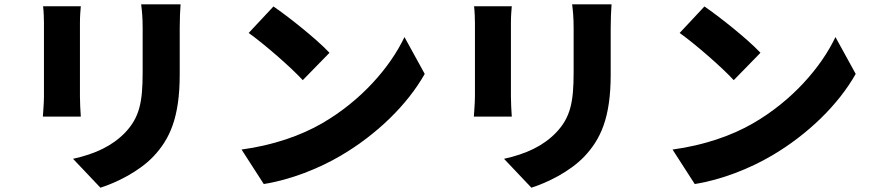

<svg xmlns="http://www.w3.org/2000/svg" viewBox="-20 -806 4040 891"><path d="M818 -786H635C639 -756 642 -722 642 -678C642 -630 642 -528 642 -471C642 -333 628 -262 561 -191C501 -129 423 -92 319 -69L446 65C519 42 624 -9 691 -79C767 -159 814 -259 814 -460C814 -516 814 -620 814 -678C814 -722 816 -756 818 -786ZM355 -777H180C183 -752 184 -717 184 -698C184 -646 184 -424 184 -359C184 -328 180 -285 179 -265H355C353 -291 351 -333 351 -358C351 -422 351 -646 351 -698C351 -734 353 -752 355 -777Z M1249 -776 1134 -653C1206 -602 1332 -492 1385 -434L1509 -561C1449 -625 1318 -729 1249 -776ZM1101 -112 1204 48C1330 28 1460 -24 1562 -84C1729 -182 1871 -321 1951 -463L1857 -634C1790 -493 1655 -338 1475 -234C1377 -177 1248 -132 1101 -112Z M2818 -786H2635C2639 -756 2642 -722 2642 -678C2642 -630 2642 -528 2642 -471C2642 -333 2628 -262 2561 -191C2501 -129 2423 -92 2319 -69L2446 65C2519 42 2624 -9 2691 -79C2767 -159 2814 -259 2814 -460C2814 -516 2814 -620 2814 -678C2814 -722 2816 -756 2818 -786ZM2355 -777H2180C2183 -752 2184 -717 2184 -698C2184 -646 2184 -424 2184 -359C2184 -328 2180 -285 2179 -265H2355C2353 -291 2351 -333 2351 -358C2351 -422 2351 -646 2351 -698C2351 -734 2353 -752 2355 -777Z M3249 -776 3134 -653C3206 -602 3332 -492 3385 -434L3509 -561C3449 -625 3318 -729 3249 -776ZM3101 -112 3204 48C3330 28 3460 -24 3562 -84C3729 -182 3871 -321 3951 -463L3857 -634C3790 -493 3655 -338 3475 -234C3377 -177 3248 -132 3101 -112Z"/></svg>

Font: Noto Sans HK Black
Style: Regular
Weight: 900
Designer: Ryoko NISHIZUKA 西塚涼子 (kana, bopomofo & ideographs); Paul D. Hunt (Latin, Greek & Cyrillic); Sandoll Communications 산돌커뮤니
Foundry: Adobe
Version: Version 2.004;hotconv 1.0.118;makeotfexe 2.5.65603